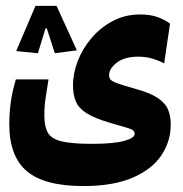

<svg xmlns="http://www.w3.org/2000/svg" viewBox="-20 -456 626 655"><path d="M264.2 178.7Q131.8 178.7 71.8 128.2Q11.7 77.6 11.7 -32.7Q11.7 -70.3 16.8 -107.7Q22 -145 34.2 -185.1H145.5Q139.2 -143.6 135.3 -119.4Q131.3 -95.2 131.3 -62Q131.3 -24.9 143.1 -3.7Q154.8 17.6 189.7 26.1Q224.6 34.7 293.5 34.7Q366.2 34.7 402.8 24.9Q439.5 15.1 439.5 0.5Q439.5 -12.2 419.2 -18.3Q398.9 -24.4 353.5 -37.6Q301.8 -52.7 274.9 -70.1Q248 -87.4 238.5 -110.4Q229 -133.3 229 -164.6Q229 -206.5 245.8 -249.3Q262.7 -292 293.5 -327.6Q324.2 -363.3 366 -385Q407.7 -406.7 458 -406.7Q491.7 -406.7 516.1 -398.2Q540.5 -389.6 560.1 -375.5L540 -239.7Q522.9 -249 500.5 -255.9Q478 -262.7 451.7 -262.7Q404.3 -262.7 378.2 -242.2Q352.1 -221.7 352.1 -199.7Q352.1 -190.4 357.4 -184.3Q362.8 -178.2 381.1 -171.6Q399.4 -165 439 -153.8Q491.2 -139.6 517.6 -122.1Q543.9 -104.5 553.2 -82.3Q562.5 -60.1 562.5 -31.7Q562.5 26.4 530.3 74.2Q498 122.1 431.9 150.4Q365.7 178.7 264.2 178.7ZM172.9 -436 242.2 -284.2 167 -274.4 139.6 -359.4H135.3L109.4 -274.4L35.2 -281.7L101.1 -436Z"/></svg>

Font: Cascadia Code PL
Style: Bold
Weight: 700
Monospace: yes
Designer: Aaron Bell
Foundry: Saja Typeworks
Version: Version 2404.023; ttfautohint (v1.8.4)